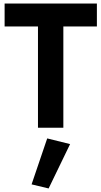

<svg xmlns="http://www.w3.org/2000/svg" viewBox="-20 -720 571 1082"><path d="M6 -571H194V0H337V-571H526V-700H6ZM246 60 158 319 254 342 375 92Z"/></svg>

Font: Jost SemiBold
Style: Regular
Weight: 600
Version: Version 3.710